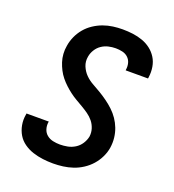

<svg xmlns="http://www.w3.org/2000/svg" viewBox="-136 -849 872 962"><g transform="rotate(20 300.0 -367.5)"><path d="M255 8Q227 8 199.5 4.5Q172 1 146 -7.5Q120 -16 98 -31.5Q76 -47 62.5 -69.5Q49 -92 44 -119.5Q39 -147 44 -175L45 -182H164L163 -179Q160 -160 165.5 -142Q171 -124 185 -112.5Q199 -101 217.5 -97Q236 -93 255 -93Q275 -93 295.5 -97Q316 -101 334.5 -112.5Q353 -124 365 -142.5Q377 -161 381 -181Q384 -203 377.5 -223.5Q371 -244 358 -260Q345 -276 328 -288Q311 -300 293 -310.5Q275 -321 257 -331.5Q239 -342 222.5 -354.5Q206 -367 191 -381Q176 -395 163 -411Q150 -427 140.5 -445.5Q131 -464 124.5 -484Q118 -504 116.5 -526Q115 -548 119 -570Q123 -596 134 -620.5Q145 -645 162.5 -666Q180 -687 203.5 -702.5Q227 -718 252 -727Q277 -736 303 -739.5Q329 -743 354 -743Q382 -743 409 -739.5Q436 -736 461 -727Q486 -718 506 -702.5Q526 -687 539.5 -665.5Q553 -644 557.5 -617Q562 -590 558 -562L557 -555H438V-558Q441 -577 436.5 -594Q432 -611 419.5 -622.5Q407 -634 389.5 -638Q372 -642 354 -642Q335 -642 315.5 -637.5Q296 -633 279 -621.5Q262 -610 251 -592Q240 -574 237 -555Q232 -528 242 -504Q252 -480 269.5 -462.5Q287 -445 309 -433Q331 -421 352.5 -408Q374 -395 394 -380.5Q414 -366 432 -349Q450 -332 464 -311.5Q478 -291 487 -267.5Q496 -244 499 -218Q502 -192 498 -165Q494 -139 482 -114Q470 -89 451.5 -68Q433 -47 409 -31.5Q385 -16 359.5 -7.5Q334 1 307.5 4.5Q281 8 255 8Z"/></g></svg>

Font: Iosevka Aile
Style: Bold Italic
Weight: 700
Italic angle: -9°
Designer: Belleve Invis
Foundry: Belleve Invis
Version: Version 28.0.1; ttfautohint (v1.8.4)